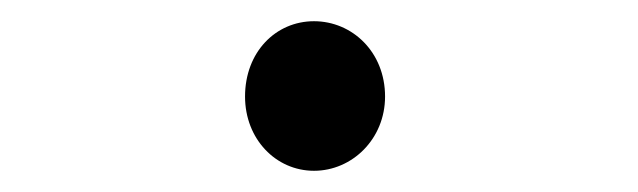

<svg xmlns="http://www.w3.org/2000/svg" viewBox="-20 -454 601 181"><path d="M276 -293C312 -293 343 -323 343 -363C343 -405 312 -434 276 -434C240 -434 211 -405 211 -363C211 -323 240 -293 276 -293Z"/></svg>

Font: ChiuKong Gothic CL
Style: Regular
Weight: 400
Designer: Ryoko NISHIZUKA 西塚涼子 (kana, bopomofo & ideographs); Paul D. Hunt (Latin, Greek & Cyrillic); Sandoll Communications 산돌커뮤니
Foundry: Adobe
Version: Version 1.300